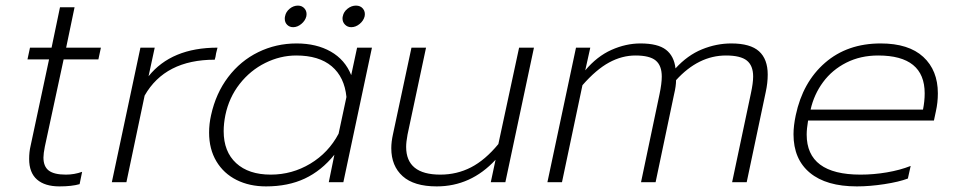

<svg xmlns="http://www.w3.org/2000/svg" viewBox="-20 -650 3411 685"><path d="M84 -83Q84 -108 89 -129L155 -438H78L87 -480H164L194 -624H246L216 -480H340L331 -438H207L140 -127Q135 -102 135 -88Q135 -56 154 -41.5Q173 -27 215 -27Q245 -27 273 -37L264 7Q236 15 192 15Q140 15 112 -9.5Q84 -34 84 -83Z M481 -480H532L510 -378Q592 -480 756 -480L751 -460Q749 -445 746 -437Q569 -437 496 -309L431 0H379Z M996 -583Q996 -589 997 -592Q1000 -608 1013.5 -619Q1027 -630 1043 -630Q1058 -630 1067 -619Q1076 -608 1073 -592Q1069 -576 1055 -564.5Q1041 -553 1026 -553Q1013 -553 1004.5 -561.5Q996 -570 996 -583ZM1202 -584Q1202 -589 1203 -592Q1206 -608 1220 -619Q1234 -630 1250 -630Q1266 -630 1275 -619Q1284 -608 1281 -592Q1277 -576 1263 -564.5Q1249 -553 1233 -553Q1220 -553 1211 -562Q1202 -571 1202 -584ZM726 -177Q726 -208 733 -239Q750 -317 794 -375Q838 -433 901.5 -464Q965 -495 1038 -495Q1109 -495 1160 -466Q1211 -437 1233 -382L1254 -480H1307L1205 0H1153L1173 -98Q1127 -41 1067.5 -13Q1008 15 929 15Q870 15 824 -8Q778 -31 752 -74.5Q726 -118 726 -177ZM1188 -173 1216 -304Q1209 -375 1163.5 -413.5Q1118 -452 1037 -452Q980 -452 926.5 -425.5Q873 -399 835 -350.5Q797 -302 784 -239Q778 -209 778 -182Q778 -109 822.5 -68Q867 -27 946 -27Q1022 -27 1087 -66Q1152 -105 1188 -173Z M1376 -121Q1376 -144 1382 -171L1448 -480H1500L1434 -170Q1429 -143 1429 -126Q1429 -27 1551 -27Q1610 -27 1660.5 -53Q1711 -79 1758 -136L1832 -480H1885L1783 0H1731L1748 -80Q1660 15 1538 15Q1457 15 1416.5 -21.5Q1376 -58 1376 -121Z M2035 -480H2086L2068 -399Q2110 -449 2161.5 -472Q2213 -495 2265 -495Q2327 -495 2356 -472.5Q2385 -450 2390 -406Q2433 -453 2484.5 -474Q2536 -495 2589 -495Q2657 -495 2688 -467Q2719 -439 2719 -384Q2719 -354 2712 -322L2644 0H2592L2659 -317Q2667 -354 2667 -377Q2667 -416 2644.5 -434Q2622 -452 2570 -452Q2472 -452 2392 -364Q2392 -343 2385 -314L2319 0H2267L2333 -314Q2341 -352 2341 -377Q2341 -416 2319.5 -434Q2298 -452 2247 -452Q2199 -452 2153 -427Q2107 -402 2058 -346L1985 0H1933Z M2811 -171Q2811 -201 2819 -239Q2844 -357 2923.5 -426Q3003 -495 3122 -495Q3222 -495 3274 -447Q3326 -399 3326 -317Q3326 -284 3319 -253L3312 -220H2863Q2858 -190 2858 -170Q2858 -27 3050 -27Q3097 -27 3144 -35Q3191 -43 3229 -58L3219 -13Q3187 -1 3135 7Q3083 15 3037 15Q2928 15 2869.5 -33.5Q2811 -82 2811 -171ZM3273 -259Q3279 -289 3279 -317Q3279 -452 3113 -452Q3050 -452 2999.5 -426.5Q2949 -401 2916.5 -357Q2884 -313 2872 -259Z"/></svg>

Font: Prompt ExtraLight
Style: Italic
Weight: 275
Italic angle: -12°
Designer: Katatrad Team
Foundry: CadsonDemak
Version: Version 1.000